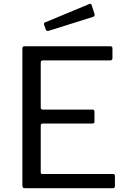

<svg xmlns="http://www.w3.org/2000/svg" viewBox="-20 -984 668 1004"><path d="M97 -728Q97 -736 99.5 -739Q102 -742 109 -742H558Q568 -742 568 -731V-680Q568 -668 555 -668H206Q198 -668 195.5 -665.5Q193 -663 193 -656V-422Q193 -411 204 -411H463Q474 -411 474 -400V-347Q474 -338 463 -338H204Q193 -338 193 -327V-84Q193 -78 195 -76Q197 -74 203 -74H570Q576 -74 578.5 -72Q581 -70 581 -64V-11Q581 0 570 0H111Q103 0 100 -3Q97 -6 97 -14ZM474 -912Q475 -910 475 -906Q475 -898 464 -895L235 -823Q233 -822 229 -822Q222 -822 219 -831L211 -853Q210 -855 210 -858Q210 -866 216 -867L447 -963Q448 -964 451 -964Q457 -964 459 -958Z"/></svg>

Font: Libre Franklin
Style: Regular
Weight: 400
Designer: Pablo Impallari, Rodrigo Fuenzalida
Foundry: Impallari Type
Version: Version 1.001; ttfautohint (v1.4.1)